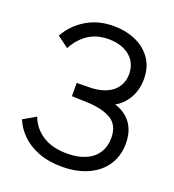

<svg xmlns="http://www.w3.org/2000/svg" viewBox="-136 -840 868 960"><g transform="rotate(20 298.0 -360.0)"><path d="M300.3 15Q230.2 15 176.1 -5.8Q122 -26.7 86.6 -61.4Q51.2 -96.2 33.3 -139.7L100.3 -178.3Q120 -123.5 171.3 -89.6Q222.7 -55.7 303 -55.7Q360.8 -55.7 401.8 -73.9Q442.7 -92.2 463.8 -125.7Q485 -159.2 485 -204Q485 -272 438.7 -300Q392.3 -328 310.3 -331Q238 -333.7 228.3 -333.7V-404.3Q285.7 -404.3 306 -405.3Q353.5 -407.5 388.2 -423.6Q422.8 -439.7 441.2 -468.2Q459.7 -496.7 459.7 -535Q459.7 -575.2 440.1 -604.3Q420.5 -633.5 385.3 -649.1Q350.2 -664.7 304.7 -664.7Q242.5 -664.7 197.5 -635.2Q152.5 -605.7 123.7 -551.3L63.3 -596Q99 -659.8 161.8 -697.4Q224.7 -735 306.7 -735Q369.3 -735 422 -712.4Q474.7 -689.8 506.2 -645.2Q537.7 -600.5 537.7 -536.7Q537.7 -479.7 512.4 -435.4Q487.2 -391.2 445.7 -369Q501.7 -351.8 532.3 -309.8Q563 -267.7 563 -202.7Q563 -137.2 530.4 -87.8Q497.8 -38.5 438.5 -11.8Q379.2 15 300.3 15Z"/></g></svg>

Font: Hauora
Style: Regular
Weight: 400
Designer: Wayne Shih
Foundry: WCYS
Version: Version 1.001